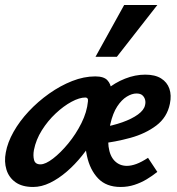

<svg xmlns="http://www.w3.org/2000/svg" viewBox="-22 -731 705 764"><path d="M110 13Q66 13 39.5 -6Q13 -25 3.5 -56.5Q-6 -88 1 -124Q8 -164 32 -206.5Q56 -249 92.5 -288Q129 -327 173.5 -358.5Q218 -390 265 -408.5Q312 -427 357 -427Q391 -427 405 -412Q419 -397 420.5 -375.5Q422 -354 418 -334Q412 -301 396 -263Q380 -225 356.5 -186Q333 -147 304.5 -111.5Q276 -76 243.5 -48Q211 -20 177 -3.5Q143 13 110 13ZM139 -77Q159 -77 189 -100Q219 -123 249.5 -160Q280 -197 302 -241Q324 -285 328 -328Q329 -336 326 -339.5Q323 -343 318 -343Q294 -343 262.5 -326Q231 -309 199.5 -279.5Q168 -250 144.5 -212.5Q121 -175 113 -134Q109 -112 113.5 -94.5Q118 -77 139 -77ZM458 13Q401 13 368.5 -21Q336 -55 324 -110.5Q312 -166 318 -230Q322 -272 344 -308.5Q366 -345 400.5 -373.5Q435 -402 475.5 -418Q516 -434 556 -434Q595 -434 619 -419Q643 -404 652 -378Q661 -352 654 -318Q643 -264 600 -231.5Q557 -199 497 -182.5Q437 -166 374 -159L379 -223Q427 -231 465 -244.5Q503 -258 527 -275.5Q551 -293 555 -312Q558 -323 555.5 -333.5Q553 -344 545 -351.5Q537 -359 521 -359Q503 -359 482.5 -346.5Q462 -334 444.5 -307.5Q427 -281 417 -237Q405 -185 410 -147.5Q415 -110 434.5 -90.5Q454 -71 483 -71Q500 -71 520.5 -78.5Q541 -86 567 -103L604 -47Q584 -31 561.5 -17.5Q539 -4 513 4.5Q487 13 458 13ZM358 -505 472 -711H604L443 -505Z"/></svg>

Font: Ysabeau
Style: Bold Italic
Weight: 700
Italic angle: -12°
Designer: Christian Thalmann (Catharsis Fonts)
Version: Version 2.002